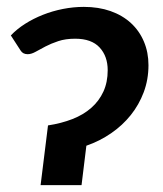

<svg xmlns="http://www.w3.org/2000/svg" viewBox="-20 -538 474 558"><path d="M11.5 -435Q29 -453.5 53 -468.8Q77 -484 104.8 -495Q132.5 -506 163 -512Q193.5 -518 223.5 -518Q266.5 -518 301.2 -505.8Q336 -493.5 360.5 -471Q385 -448.5 398.2 -417.2Q411.5 -386 411.5 -348.5Q411.5 -307 397.8 -270.2Q384 -233.5 360 -203.5Q336 -173.5 303 -150.8Q270 -128 231 -114.5L217 0H98L119.5 -173.5Q158.5 -179.5 190.5 -192Q222.5 -204.5 245.2 -224.5Q268 -244.5 280.5 -271.8Q293 -299 293 -334Q293 -374.5 269.5 -400Q246 -425.5 198.5 -425.5Q170.5 -425.5 149.5 -418.5Q128.5 -411.5 112.2 -403Q96 -394.5 83.5 -387.5Q71 -380.5 60.5 -380.5Q46.5 -380.5 40 -391Z"/></svg>

Font: Lato 2
Style: Bold Italic
Weight: 700
Italic angle: -7°
Designer: Lukasz Dziedzic with Adam Twardoch and Botio Nikoltchev
Foundry: tyPoland Lukasz Dziedzic
Version: Version 2.015; 2015-08-06; http://www.latofonts.com/